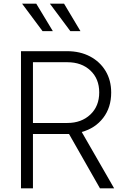

<svg xmlns="http://www.w3.org/2000/svg" viewBox="-20 -1023 678 1043"><path d="M94 0V-745H344Q415 -745 469 -716.5Q523 -688 553.5 -637.5Q584 -587 584 -520Q584 -439 540.5 -382.5Q497 -326 424 -306L600 0H523L355 -295H159V0ZM159 -355H346Q422 -355 470.5 -400.5Q519 -446 519 -521Q519 -595 471 -640Q423 -685 346 -685H159ZM211 -854 100 -1003H177L267 -854ZM362 -854 251 -1003H328L417 -854Z"/></svg>

Font: Plus Jakarta Sans Light
Style: Regular
Weight: 300
Designer: Gumpita Rahayu
Foundry: Tokotype
Version: Version 2.006; ttfautohint (v1.8.4.7-5d5b)